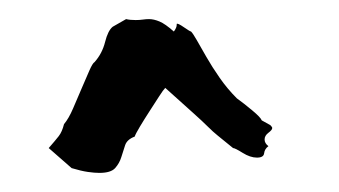

<svg xmlns="http://www.w3.org/2000/svg" viewBox="-20 -519 355 201"><path d="M165 -494Q166 -495 172.5 -490.5Q179 -486 180 -486Q182 -484 186 -477Q190 -470 196 -459.5Q202 -449 210 -437.5Q218 -426 228 -416Q235 -411 244 -403.5Q253 -396 254 -393L263 -388Q265 -386 265 -385Q265 -383 261 -380Q257 -377 257 -373Q257 -369 261 -366Q257 -363 256.5 -358.5Q256 -354 249 -354Q242 -354 234 -359Q226 -364 224 -364Q213 -373 208 -377Q203 -381 197.5 -386.5Q192 -392 182.5 -400.5Q173 -409 153 -427Q151 -425 146.5 -418Q142 -411 136.5 -402.5Q131 -394 126.5 -386.5Q122 -379 121 -376Q113 -373 111 -367Q109 -361 107 -354.5Q105 -348 100.5 -343Q96 -338 84 -338Q79 -338 72 -339Q65 -340 55 -343L31 -364Q38 -372 41.5 -376.5Q45 -381 47 -389Q52 -395 56.5 -405.5Q61 -416 65.5 -426.5Q70 -437 73.5 -445Q77 -453 79 -454Q87 -463 90 -475Q93 -487 98 -491L112 -499Q116 -498 122 -498Q126 -498 129.5 -498.5Q133 -499 136 -499Q141 -499 147 -496.5Q153 -494 162 -486Q165 -490 165 -493Z"/></svg>

Font: East Sea Dokdo
Style: Regular
Weight: 400
Designer: YoonDesign Inc.
Foundry: YoonDesign Inc.
Version: Version 1.00